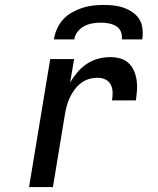

<svg xmlns="http://www.w3.org/2000/svg" viewBox="-20 -760 640 780"><path d="M98 0 184 -520H281L265 -425Q278 -447 295 -467Q312 -487 333.5 -501Q355 -515 379.5 -521.5Q404 -528 428 -528Q449 -528 468.5 -522.5Q488 -517 502 -504Q516 -491 524 -473Q532 -455 535 -434.5Q538 -414 536.5 -393.5Q535 -373 532 -352H435Q438 -368 437.5 -385Q437 -402 430 -416Q423 -430 408.5 -437Q394 -444 377 -444Q359 -444 341.5 -439Q324 -434 309 -422.5Q294 -411 283 -396Q272 -381 264 -364.5Q256 -348 251.5 -331Q247 -314 244 -297L195 0ZM199 -600Q202 -621 211.5 -642.5Q221 -664 236.5 -681Q252 -698 272.5 -709.5Q293 -721 314.5 -728Q336 -735 358 -737.5Q380 -740 401 -740Q423 -740 444 -737.5Q465 -735 484 -728Q503 -721 519.5 -709.5Q536 -698 546.5 -681Q557 -664 559 -642.5Q561 -621 558 -600H475Q477 -617 471 -631.5Q465 -646 451.5 -654Q438 -662 422 -665Q406 -668 389 -668Q373 -668 355.5 -665Q338 -662 322.5 -654Q307 -646 295.5 -631.5Q284 -617 282 -600Z"/></svg>

Font: Iosevka SS04 Md Ex Obl
Style: Regular
Weight: 500
Width: 7
Italic angle: -9°
Monospace: yes
Designer: Belleve Invis
Foundry: Belleve Invis
Version: Version 19.0.0; ttfautohint (v1.8.4)